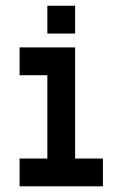

<svg xmlns="http://www.w3.org/2000/svg" viewBox="-20 -655 431 675"><path d="M146.5 -537.1V-634.8H244.1V-537.1ZM48.8 0V-97.7H146.5V-390.6H48.8V-488.3H244.1V-97.7H341.8V0Z"/></svg>

Font: BabelStone Runic Ruled
Style: Regular
Weight: 400
Designer: Andrew West
Foundry: BabelStone
Version: Version 7.004 November 9, 2023